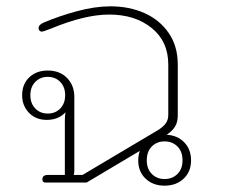

<svg xmlns="http://www.w3.org/2000/svg" viewBox="-20 -577 710 607"><path d="M417 -70Q417 -85 422 -100L254 0H123Q114 0 114 -10Q114 -24 132 -24H185V-195Q185 -212 187 -222Q165 -198 128 -198Q93 -198 71.5 -220.5Q50 -243 50 -276Q50 -311 72.5 -332.5Q95 -354 131 -354Q169 -354 192 -330.5Q215 -307 215 -270V-38Q215 -29 213 -24H241L480 -166Q496 -176 504 -187Q512 -198 512 -214V-373Q512 -446 459.5 -488.5Q407 -531 325 -531Q249 -531 142 -487Q117 -477 112 -477Q108 -477 105 -480Q102 -483 102 -488Q102 -499 119 -506Q166 -526 223 -541.5Q280 -557 329 -557Q389 -557 437 -535.5Q485 -514 513.5 -472.5Q542 -431 542 -373V-212Q542 -191 533.5 -177Q525 -163 507 -151Q541 -149 562.5 -127Q584 -105 584 -70Q584 -34 560.5 -12Q537 10 500 10Q464 10 440.5 -12Q417 -34 417 -70ZM186 -276Q186 -302 170.5 -318Q155 -334 131 -334Q107 -334 91.5 -318Q76 -302 76 -276Q76 -250 91.5 -234Q107 -218 131 -218Q155 -218 170.5 -234Q186 -250 186 -276ZM557 -70Q557 -98 541 -114Q525 -130 500 -130Q476 -130 460 -114Q444 -98 444 -70Q444 -43 460 -27Q476 -11 500 -11Q525 -11 541 -27Q557 -43 557 -70Z"/></svg>

Font: Maitree ExtraLight
Style: Regular
Weight: 250
Designer: CadsonDemak Team
Foundry: CadsonDemak
Version: Version 1.002